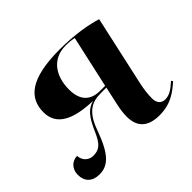

<svg xmlns="http://www.w3.org/2000/svg" viewBox="-131 -719 905 905"><g transform="rotate(-45 321.5 -266.5)"><path d="M469 10C545 10 587 -23 628 -59L622 -67C592 -40 570 -24 541 -24C516 -24 500 -41 500 -72C500 -101 504 -131 511 -163L588 -512C537 -528 456 -543 356 -543C157 -543 92 -481 92 -387C92 -300 168 -264 295 -260C253 -248 230 -221 200 -153C175 -95 155 -76 115 -76C75 -76 59 -108 59 -130C28 -130 -2 -107 -2 -63C-2 -20 25 7 72 7C129 7 169 -28 212 -148C244 -238 287 -260 346 -260H384L365 -173C358 -142 355 -120 355 -94C355 -35 384 10 469 10ZM353 -270C288 -270 253 -306 253 -378C253 -463 295 -536 389 -536C413 -536 426 -534 444 -531L386 -270Z"/></g></svg>

Font: Noto Serif Display
Style: Bold Italic
Weight: 700
Italic angle: -12°
Designer: Monotype Design Team
Foundry: Monotype Imaging Inc.
Version: Version 2.009